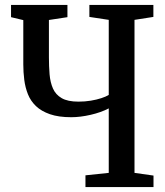

<svg xmlns="http://www.w3.org/2000/svg" viewBox="-20 -763 674 783"><path d="M423.5 -321Q392 -304.5 349.8 -294.8Q307.5 -285 270.5 -285Q219 -285 183.8 -297.2Q148.5 -309.5 126.8 -330.2Q105 -351 94 -378.5Q83 -406 79 -437.2Q75 -468.5 75 -500.5V-681L25 -693V-743H255V-693L179.5 -681.5V-529Q179.5 -492.5 182.2 -459.8Q185 -427 196 -402Q207 -377 231.5 -362.8Q256 -348.5 300 -348.5Q326.5 -348.5 350.5 -352.5Q374.5 -356.5 393.5 -362.8Q412.5 -369 423.5 -376V-682L344.5 -694V-743H605.5V-694L528.5 -682V-58L606 -47V0H328.5V-48L423.5 -58Z"/></svg>

Font: Merriweather 24pt SemiCondensed
Style: Regular
Weight: 400
Width: 4
Designer: Eben Sorkin
Foundry: Eben Sorkin
Version: Version 2.100